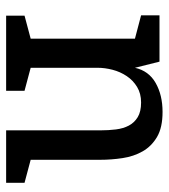

<svg xmlns="http://www.w3.org/2000/svg" viewBox="18 -568 550 626"><g transform="rotate(90 293.0 -255.0)"><path d="M405 -307Q405 -334 402 -358Q399 -382 389.5 -400Q380 -418 362 -429Q344 -440 314 -440Q285 -440 263.5 -427Q242 -414 228 -393Q214 -372 207.5 -347Q201 -322 201 -298V-80L276 -60V0H31V-60L106 -80V-420L30 -440V-500H181L201 -420Q211 -465 250.5 -487.5Q290 -510 345 -510Q396 -510 426.5 -492Q457 -474 473.5 -445Q490 -416 495.5 -379.5Q501 -343 501 -306V-80L576 -60V0H405Z"/></g></svg>

Font: HermeneusOne
Style: Regular
Weight: 400
Designer: Rodrigo Fuenzalida, Pablo Impallari
Foundry: Pablo Impallari, Rodrigo Fuenzalida
Version: Version 1.000; ttfautohint (v0.8) -G 200 -r 50